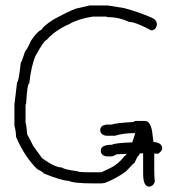

<svg xmlns="http://www.w3.org/2000/svg" viewBox="-20 -690 626 708"><path d="M495.6 -124.5Q494.1 -121.1 492.2 -117.2Q486.8 -115.2 476.6 -89.8Q473.6 -89.8 445.3 -58.6Q410.6 -32.7 367.2 -15.6Q359.9 -13.7 349.6 -13.7H324.2Q251.5 -13.7 232.4 -23.4Q208 -23.4 140.6 -50.8Q140.6 -54.7 117.2 -66.4Q70.3 -112.3 39.1 -185.5Q39.1 -205.6 33.2 -226.6V-304.7L43 -386.7Q48.8 -386.7 56.6 -459Q59.6 -459.5 72.3 -500Q81.5 -510.3 93.8 -539.1Q117.7 -575.2 132.8 -580.1Q139.6 -593.8 175.8 -617.2Q230 -647 259.8 -658.2L310.5 -669.9H377L437.5 -660.2Q489.7 -646.5 539.1 -625Q558.6 -616.7 558.6 -599.6Q555.2 -578.1 537.1 -578.1Q479.5 -609.4 455.1 -609.4Q418.5 -627 375 -627Q375 -628.9 369.1 -628.9H322.3Q267.6 -620.1 236.3 -601.6Q182.6 -578.1 152.3 -543Q142.1 -541 111.3 -484.4Q95.7 -450.2 87.9 -382.8Q80.6 -382.8 76.2 -306.6Q74.2 -306.6 74.2 -298.8V-238.3Q78.1 -225.6 80.1 -195.3L103.5 -150.4L134.8 -107.4Q181.6 -72.3 209 -72.3Q214.4 -65.4 265.6 -58.6Q265.6 -54.7 318.4 -54.7H353.5Q396.5 -73.7 406.2 -82Q427.7 -98.1 439.5 -115.2Q442.4 -115.2 447.3 -122.6Q430.2 -122.1 410.2 -121.1Q398.4 -113.3 388.7 -113.3H373Q351.6 -116.7 351.6 -134.8Q351.6 -156.2 392.6 -156.2Q405.8 -163.1 467.8 -165Q478.5 -197.3 478.5 -199.2Q434.1 -199.2 404.3 -189.5H371.1Q349.6 -192.9 349.6 -210.9Q349.6 -226.6 371.1 -230.5H392.6Q403.3 -236.3 472.7 -240.2Q472.7 -243.7 486.3 -244.1H513.7Q534.7 -244.1 541 -205.1Q543.9 -182.6 545.9 -166H552.7Q578.1 -161.1 578.1 -142.6Q578.1 -132.8 562.5 -123Q555.2 -123.5 548.8 -124V-60.5Q548.8 -44.9 550.8 -19.5Q544.4 -2 529.3 -2Q507.8 -2 507.8 -50.8V-124.5Z"/></svg>

Font: CEF Fonts CJK
Style: Regular
Weight: 400
Designer: PartyBoss (派对大魔王)
Version: Release 2.25